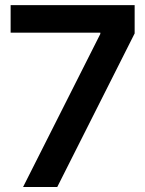

<svg xmlns="http://www.w3.org/2000/svg" viewBox="-20 -748 580 768"><path d="M72.3 0 381.3 -612.3V-617.2H22.5V-727.5H518.6V-614.3L209 0Z"/></svg>

Font: Inter Tight SemiBold
Style: Regular
Weight: 600
Designer: Rasmus Andersson
Foundry: rsms
Version: Version 3.004; ttfautohint (v1.8.4.7-5d5b)